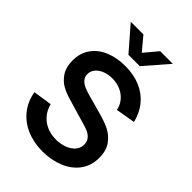

<svg xmlns="http://www.w3.org/2000/svg" viewBox="-275 -1074 1208 1208"><g transform="rotate(45 329.0 -470.0)"><path d="M336.5 15Q258.2 15 194.5 -12.7Q130.8 -40.4 90.2 -91.9Q49.7 -143.3 38.3 -213.2L163.7 -232Q174.2 -190.1 200.1 -159.7Q226 -129.2 263.1 -113.5Q300.2 -97.8 344 -97.8Q383.2 -97.8 417.3 -110.1Q451.4 -122.4 472.2 -146Q493 -169.6 493 -201.3Q493 -221.7 484.3 -237.2Q475.6 -252.8 458.3 -264.5Q441 -276.2 412.8 -284.5L227 -339.3Q184.3 -351.5 150.2 -370.5Q116.2 -389.5 91.2 -427.2Q66.3 -465 66.3 -523.5Q66.3 -590.9 100.9 -638.7Q135.4 -686.5 195.2 -710.5Q254.9 -734.6 329.7 -734.2Q403.4 -733.3 461.6 -708.6Q519.8 -683.8 558.6 -636.8Q597.4 -589.7 613.5 -523.3L484 -501.2Q476.6 -538.2 453.7 -565Q430.8 -591.9 398.2 -606.2Q365.7 -620.5 328 -621.3Q292.1 -622.2 260.9 -610.8Q229.8 -599.5 211.4 -578.1Q193 -556.8 193 -529.5Q193 -504.5 207.8 -487.7Q222.7 -470.8 244.8 -461.2Q266.8 -451.6 297 -443.3L426 -407.5Q477.2 -393.5 517.2 -374.8Q557.3 -356 588.2 -315.5Q619 -275.1 619 -209.7Q619 -137.8 580.3 -87Q541.7 -36.2 477.2 -10.6Q412.8 15 336.5 15ZM153.3 -955H265.8L340.5 -865.8L415.2 -955H527.7L391 -797.5H290Z"/></g></svg>

Font: Manrope
Style: Regular
Weight: 400
Designer: Mikhail Sharanda
Foundry: Mikhail Sharanda
Version: Version 4.503